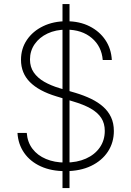

<svg xmlns="http://www.w3.org/2000/svg" viewBox="-20 -844 656 960"><path d="M292.5 96.2V-823.7H327.6V96.2ZM306.6 11.7Q236.3 11.7 183.8 -12.2Q131.3 -36.1 101.1 -79.3Q70.8 -122.6 67.4 -179.2H113.8Q117.2 -133.3 142.3 -100.1Q167.5 -66.9 210 -49.1Q252.4 -31.2 306.6 -31.2Q365.2 -31.2 409.7 -51Q454.1 -70.8 479 -106.7Q503.9 -142.6 503.9 -189.5Q503.9 -227.1 486.3 -254.2Q468.8 -281.2 433.6 -301.3Q398.4 -321.3 345.2 -336.9L261.7 -362.3Q174.3 -388.7 129.6 -433.6Q85 -478.5 85 -544.9Q85 -601.1 114.7 -644.8Q144.5 -688.5 195.8 -713.1Q247.1 -737.8 312 -737.8Q377.9 -737.8 427.7 -712.6Q477.5 -687.5 506.8 -644Q536.1 -600.6 539.1 -543.9H493.7Q488.3 -611.8 439 -653.8Q389.6 -695.8 311 -695.8Q258.8 -695.8 217.8 -676.5Q176.8 -657.2 153.3 -623.3Q129.9 -589.4 129.9 -546.4Q129.9 -509.3 148.7 -481.9Q167.5 -454.6 200.9 -435.3Q234.4 -416 278.8 -402.8L358.4 -379.4Q400.4 -366.7 435.3 -349.9Q470.2 -333 495.6 -310.5Q521 -288.1 535.2 -258.1Q549.3 -228 549.3 -189Q549.3 -131.3 519.5 -85.9Q489.7 -40.5 435.3 -14.4Q380.9 11.7 306.6 11.7Z"/></svg>

Font: Inter 16pt ExtraLight
Style: Regular
Weight: 250
Version: Version 4.001;git-66647c0bb